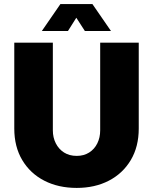

<svg xmlns="http://www.w3.org/2000/svg" viewBox="-20 -909 752 941"><path d="M356 12Q266 12 197 -23.5Q128 -59 89 -124.5Q50 -190 50 -279V-700H239V-270Q239 -235 253.5 -206.5Q268 -178 294 -161.5Q320 -145 356 -145Q391 -145 417 -161.5Q443 -178 457 -206.5Q471 -235 471 -270V-700H660V-279Q660 -190 621 -124.5Q582 -59 513.5 -23.5Q445 12 356 12ZM185 -757 276 -889H433L524 -757H396L354 -822L313 -757Z"/></svg>

Font: MuseoModerno Thin ExtraBold
Style: Regular
Weight: 800
Version: Version 1.002